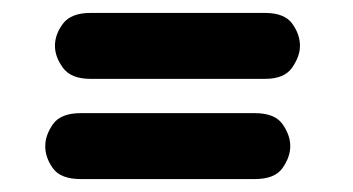

<svg xmlns="http://www.w3.org/2000/svg" viewBox="-20 -420 546 297"><path d="M105 -143Q74 -143 62 -159.5Q50 -176 50 -194Q50 -211 62 -228Q74 -245 105 -245H374Q405 -245 417 -228Q429 -211 429 -194Q429 -177 417 -160Q405 -143 374 -143ZM120 -298Q90 -298 77.5 -315Q65 -332 65 -349Q65 -367 77.5 -383.5Q90 -400 120 -400H390Q420 -400 432 -383.5Q444 -367 444 -349Q444 -333 432 -315.5Q420 -298 390 -298Z"/></svg>

Font: Edu SA Beginner
Style: Bold
Weight: 700
Version: Version 1.003